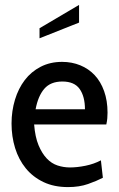

<svg xmlns="http://www.w3.org/2000/svg" viewBox="-20 -752 483 782"><path d="M119 -245H413C415 -253.7 416.3 -262 417 -270C417.7 -278 418 -285.7 418 -293C418 -325.7 413.3 -355 404 -381C394.7 -407 381.8 -428.7 365.5 -446C349.2 -463.3 329.7 -476.7 307 -486C284.3 -495.3 259.7 -500 233 -500C200.3 -500 171.2 -493.3 145.5 -480C119.8 -466.7 98.3 -448.7 81 -426C63.7 -403.3 50.3 -376.7 41 -346C31.7 -315.3 27 -283 27 -249C27 -213.7 31.8 -180.3 41.5 -149C51.2 -117.7 65.7 -90.2 85 -66.5C104.3 -42.8 128.3 -24.2 157 -10.5C185.7 3.2 219 10 257 10C287.7 10 314.8 5.8 338.5 -2.5C362.2 -10.8 382.3 -19.3 399 -28L391 -99C372.3 -89 351.5 -81.7 328.5 -77C305.5 -72.3 284.3 -70 265 -70C247.7 -70 230.8 -72.7 214.5 -78C198.2 -83.3 183.5 -92.8 170.5 -106.5C157.5 -120.2 146.3 -138.2 137 -160.5C127.7 -182.8 121.7 -211 119 -245ZM234 -420C266.7 -420 290.2 -409.8 304.5 -389.5C318.8 -369.2 326 -341.7 326 -307H125C131.7 -343 143.5 -370.8 160.5 -390.5C177.5 -410.2 202 -420 234 -420ZM141 -596 302 -660V-732L141 -637Z"/></svg>

Font: Cabin Condensed
Style: Regular
Weight: 400
Designer: Pablo Impallari
Foundry: Pablo Impallari. www.impallari.com Igino Marini. www.ikern.com
Version: Version 1.006